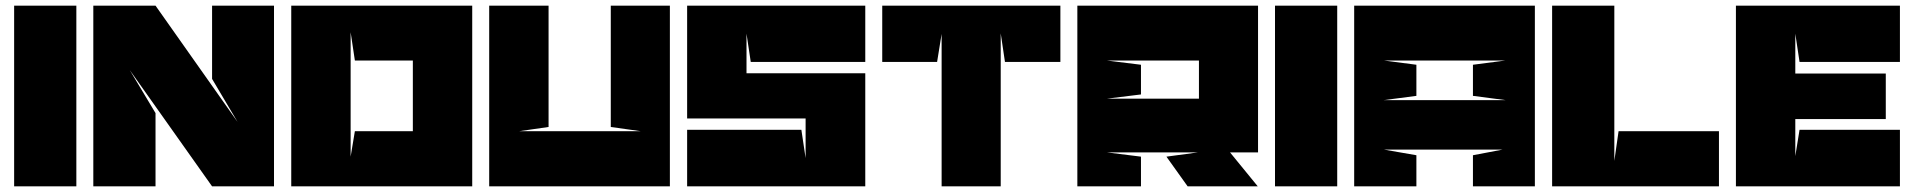

<svg xmlns="http://www.w3.org/2000/svg" viewBox="-20 -659 6768 679"><path d="M30 0H250V-639H30V0Z M820 -228 530 -639H310V0H530V-259L439 -411L730 0H949V-639H730V-380Z M1235 -195 1220 -105V-545L1235 -445H1440V-195ZM1650 0V-639H1010V0Z M1816 -195 1920 -210V-639H1710V0H2349V-639H2140V-210L2246 -195H1816Z M2410 -639V-240H2829V-100L2814 -200H2410V0H3040V-400H2620V-540L2635 -440H3040V-639H2410Z M3310 0H3519V-541L3534 -440H3730V-639H3100V-440H3294L3310 -539V0Z M4220 -445V-310H3894L4015 -325V-430L3894 -445H4220ZM4216 -120 4105 -105 4180 0H4428L4330 -120H4429V-639C4219 -639 4000 -639 3790 -639V0H4015V-105L3895 -120H4216Z M4489 0H4709V-639H4489V0Z M4874 -445H5304L5189 -430V-320L5304 -305H4874L4989 -320V-430ZM4769 -639V0H4989V-110L4874 -130H5294L5189 -110V0H5408V-639Z M5704 -195 5689 -90V-639H5469V0H6059V-195H5704Z M6329 -107V-238H6649V-399H6329V-540L6344 -440H6699V-639H6119V0H6699V-200H6344Z"/></svg>

Font: Banana Brick
Style: Regular
Weight: 400
Designer: artmaker
Foundry: artmaker
Version: Version 4.000 2011 initial release